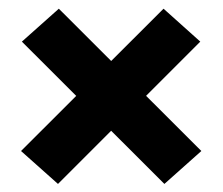

<svg xmlns="http://www.w3.org/2000/svg" viewBox="-20 -534 524 452"><path d="M454 -178.5 367 -101 31.5 -436 118.5 -513.5ZM29.5 -178.5 365 -513.5 451.5 -436 116.5 -101Z"/></svg>

Font: Anek Telugu Medium
Style: Bold
Weight: 700
Version: Version 1.003